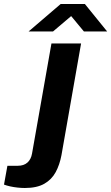

<svg xmlns="http://www.w3.org/2000/svg" viewBox="-145 -744 555 959"><path d="M-21 195Q-37 195 -56.5 193Q-76 191 -94 187Q-112 183 -125 178L-108 84H-56Q-26 84 -8 68Q10 52 15 23L112 -527H260L162 31Q153 79 133 116Q113 153 76 174Q39 195 -21 195ZM-2 -587 158 -724H279L390 -587H274L191 -687H238L120 -587Z"/></svg>

Font: Archivo SemiExpanded
Style: Bold Italic
Weight: 700
Width: 6
Italic angle: -10°
Designer: Hector Gatti
Foundry: Omnibus-Type
Version: Version 2.001